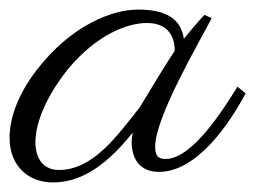

<svg xmlns="http://www.w3.org/2000/svg" viewBox="-54 -363 533 401"><path d="M373 -332C357 -315 343 -298 330 -282C324 -323 294 -343 234 -343C181 -343 95 -311 22 -216C-20 -161 -34 -112 -34 -75C-34 -15 7 18 56 18C104 18 158 -4 223 -86C222 -81 221 -69 221 -67C221 -30 239 -4 278 -4C358 -4 426 -106 459 -168L442 -182C415 -139 349 -31 292 -31C279 -31 270 -35 270 -56C270 -119 362 -274 388 -325ZM238 -139C191 -80 141 -8 69 -8C38 -8 20 -30 20 -66C20 -110 46 -167 90 -221C150 -292 213 -315 253 -315C309 -315 311 -269 311 -257C292 -229 255 -167 238 -139Z"/></svg>

Font: Parisienne
Style: Regular
Weight: 400
Designer: Astigmatic (AOETI)
Foundry: Astigmatic (AOETI)
Version: Version 1.000